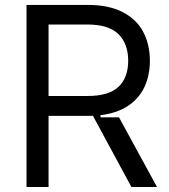

<svg xmlns="http://www.w3.org/2000/svg" viewBox="-20 -747 675 767"><path d="M607.2 0H505L351.2 -284.4Q345.2 -284.1 333.1 -284.1H174V0H85.9V-727.3H331.7Q414.1 -727.3 469.5 -698.9Q524.9 -670.5 551.7 -620.4Q578.5 -570.3 578.8 -504.3Q578.5 -445.3 557 -399.3Q535.5 -353.3 491.3 -324Q447.1 -294.7 381.4 -286.9V-278.4H455.3ZM330.3 -363.6Q414.4 -363.6 453.1 -399.9Q491.8 -436.1 492.2 -504.3Q491.8 -573.2 452.6 -611.2Q413.4 -649.1 328.8 -649.1H174V-363.6Z"/></svg>

Font: Riot Sans
Style: Regular
Weight: 400
Designer: Rasmus Andersson
Foundry: rsms
Version: Version 4.001